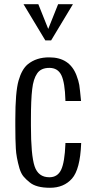

<svg xmlns="http://www.w3.org/2000/svg" viewBox="-20 -867 438 900"><path d="M192.4 -677.7 90.3 -847.2H159.7L206.1 -731.4L252.4 -847.2H321.8L219.7 -677.7ZM286.6 -393.6V-397.9Q284.2 -480.5 267.6 -514.6Q251 -548.8 211.4 -548.8Q171.9 -548.8 154.3 -522.9Q136.2 -497.1 130.9 -448.7Q125 -399.9 125 -307.6V-277.3Q125 -139.6 142.1 -87.9Q159.2 -36.1 211.4 -36.1Q250 -36.1 266.6 -71.3Q283.2 -106.4 286.6 -191.9V-196.8H360.4V-193.4Q355.5 -72.8 317.4 -29.8Q279.3 13.2 214.4 13.2Q149.4 13.2 119.1 -12.2Q102.5 -25.4 90.8 -39.1Q79.1 -52.7 71.3 -77.6Q56.2 -130.4 54.2 -170.9Q51.8 -211.4 51.8 -277.3V-307.6Q51.8 -435.5 66.9 -488.8Q82 -542 109.9 -565.4Q150.4 -598.6 211.4 -598.1Q306.2 -598.1 338.4 -514.2Q348.6 -487.3 351.6 -468.8Q354.5 -450.2 359.9 -393.6Z"/></svg>

Font: Oswald-Light
Style: Light
Weight: 300
Designer: vernon adams
Foundry: vernon adams
Version: Version ; ttfautohint (v0.92.18-e454-dirty) -l 8 -r 50 -G 20